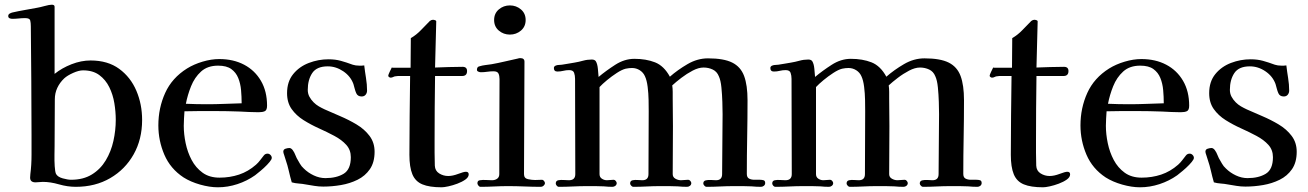

<svg xmlns="http://www.w3.org/2000/svg" viewBox="-20 -793 5560 816"><path d="M472 -284Q472 -318 466 -354.5Q460 -391 444.5 -422.5Q429 -454 402 -474Q375 -494 333 -494Q315 -494 290.5 -483Q266 -472 253 -460Q234 -442 223.5 -419.5Q213 -397 213 -371Q213 -322 212.5 -271.5Q212 -221 212 -171Q212 -160 211.5 -135Q211 -110 212.5 -86.5Q214 -63 218 -54Q225 -41 246.5 -35Q268 -29 282 -29Q334 -29 370.5 -51.5Q407 -74 429.5 -111.5Q452 -149 462 -194Q472 -239 472 -284ZM584 -283Q584 -201 548 -137Q512 -73 448.5 -36Q385 1 302 1Q267 1 230.5 -9.5Q194 -20 162 -20Q154 -20 146.5 -19Q139 -18 131 -18Q108 -18 108 -38Q108 -42 108.5 -45.5Q109 -49 109 -53Q114 -91 114 -135.5Q114 -180 114 -218Q114 -334 113 -450Q112 -566 111 -681Q111 -696 108.5 -706Q106 -716 87 -716Q73 -716 59.5 -714.5Q46 -713 32 -713Q26 -713 20.5 -715.5Q15 -718 15 -725Q15 -732 21.5 -735.5Q28 -739 33 -740Q59 -746 85.5 -750.5Q112 -755 138 -760Q150 -762 170 -767.5Q190 -773 200 -773Q212 -773 212 -764.5Q212 -756 212 -748V-479Q243 -504 284 -520Q325 -536 365 -536Q438 -536 486.5 -500.5Q535 -465 559.5 -407.5Q584 -350 584 -283Z M1007 -354Q1007 -382 1004.5 -410Q1002 -438 992.5 -461.5Q983 -485 963 -499.5Q943 -514 907 -514Q862 -514 834.5 -489Q807 -464 792 -426.5Q777 -389 770 -352Q792 -351 814.5 -350.5Q837 -350 859 -350Q896 -350 933 -351.5Q970 -353 1007 -354ZM1135 -122Q1135 -119 1133 -115Q1128 -106 1115 -92.5Q1102 -79 1087.5 -67Q1073 -55 1064 -48Q1030 -24 989 -10.5Q948 3 906 3Q871 3 830.5 -8.5Q790 -20 760 -39Q704 -76 678.5 -135.5Q653 -195 653 -260Q653 -334 682 -398Q711 -462 775 -502Q804 -520 841 -531Q878 -542 912 -542Q972 -542 1017.5 -518Q1063 -494 1089 -449.5Q1115 -405 1115 -344Q1115 -325 1105.5 -320.5Q1096 -316 1079 -316Q1059 -316 1039 -317Q1019 -318 999 -319Q972 -320 945.5 -320.5Q919 -321 893 -321Q861 -321 828.5 -321Q796 -321 764 -320Q763 -304 762 -289Q761 -274 761 -258Q761 -223 769 -184.5Q777 -146 794.5 -113Q812 -80 841 -59Q870 -38 913 -38Q957 -38 996 -51Q1035 -64 1068 -93Q1078 -102 1085.5 -112Q1093 -122 1101 -132Q1107 -140 1117 -140Q1124 -140 1129.5 -134.5Q1135 -129 1135 -122Z M1572 -148Q1572 -103 1552 -74Q1532 -45 1499.5 -29Q1467 -13 1429 -6.5Q1391 0 1354 0Q1335 0 1316.5 -3Q1298 -6 1280 -9Q1265 -12 1249.5 -13Q1234 -14 1220 -18Q1213 -42 1207.5 -66.5Q1202 -91 1194 -114Q1193 -119 1188.5 -131.5Q1184 -144 1184 -148Q1184 -158 1193.5 -161Q1203 -164 1210 -164Q1215 -164 1219.5 -160Q1224 -156 1226 -152Q1231 -145 1234 -137Q1237 -129 1241 -121Q1248 -109 1254.5 -97.5Q1261 -86 1271 -77Q1289 -59 1313.5 -47.5Q1338 -36 1363 -36Q1410 -36 1440.5 -54.5Q1471 -73 1471 -125Q1471 -156 1451.5 -177.5Q1432 -199 1401 -215.5Q1370 -232 1335.5 -247.5Q1301 -263 1270 -282.5Q1239 -302 1219.5 -329.5Q1200 -357 1200 -397Q1200 -446 1226 -478Q1252 -510 1292.5 -525.5Q1333 -541 1376 -541Q1405 -541 1428.5 -534.5Q1452 -528 1479 -518Q1491 -514 1507 -514Q1512 -514 1517.5 -514Q1523 -514 1528 -515Q1531 -489 1535.5 -461.5Q1540 -434 1540 -408Q1540 -398 1534 -390.5Q1528 -383 1517 -383Q1500 -383 1494 -397Q1490 -406 1487.5 -416Q1485 -426 1482 -436Q1470 -469 1439 -490Q1408 -511 1373 -511Q1326 -511 1307 -482.5Q1288 -454 1288 -411Q1288 -395 1295 -382Q1302 -369 1313 -358Q1323 -348 1335 -341Q1347 -334 1360 -328Q1389 -315 1425.5 -299.5Q1462 -284 1495.5 -264Q1529 -244 1550.5 -215.5Q1572 -187 1572 -148Z M1972 -52Q1972 -40 1958 -30Q1944 -20 1924 -12.5Q1904 -5 1885.5 -1Q1867 3 1857 3Q1805 3 1775 -9.5Q1745 -22 1732.5 -52.5Q1720 -83 1720 -135Q1720 -218 1721 -302Q1722 -386 1723 -470H1679Q1675 -470 1671.5 -470Q1668 -470 1663 -469Q1657 -469 1651.5 -466Q1646 -463 1640 -463Q1637 -463 1633.5 -465.5Q1630 -468 1630 -471Q1630 -475 1636.5 -488.5Q1643 -502 1645 -506Q1648 -505 1656 -505H1725L1726 -631Q1750 -645 1769 -665Q1788 -685 1807 -704Q1814 -709 1820 -709Q1824 -709 1829.5 -707Q1835 -705 1834 -700L1829 -506Q1858 -507 1887.5 -508Q1917 -509 1946 -509Q1965 -509 1965 -491Q1965 -470 1944 -470H1829Q1828 -402 1827.5 -334Q1827 -266 1827 -198Q1827 -171 1827 -143.5Q1827 -116 1828 -89Q1829 -67 1846.5 -56Q1864 -45 1885 -45Q1904 -45 1927.5 -54Q1951 -63 1960 -63Q1972 -63 1972 -52Z M2296 -15Q2296 -9 2290.5 -4Q2285 1 2279 1Q2244 1 2209 -0.5Q2174 -2 2139 -2Q2110 -2 2080.5 -0.5Q2051 1 2022 1Q2017 1 2013 -4.5Q2009 -10 2009 -14Q2009 -26 2020 -27Q2032 -29 2045.5 -28Q2059 -27 2071 -27Q2084 -27 2093 -33.5Q2102 -40 2102 -53V-183L2103 -457Q2103 -471 2098.5 -480.5Q2094 -490 2077 -490Q2064 -490 2050.5 -488Q2037 -486 2023 -486Q2019 -486 2013 -488.5Q2007 -491 2007 -496Q2007 -509 2017 -511Q2030 -515 2043 -516.5Q2056 -518 2069 -520Q2097 -525 2124.5 -531.5Q2152 -538 2180 -544Q2186 -546 2191 -546Q2209 -546 2209 -531Q2209 -412 2208 -292.5Q2207 -173 2207 -53Q2207 -35 2224 -31.5Q2241 -28 2254 -28Q2262 -28 2269.5 -28.5Q2277 -29 2284 -29Q2288 -29 2292 -24Q2296 -19 2296 -15ZM2214 -708Q2214 -680 2194 -663Q2174 -646 2147 -646Q2120 -646 2100 -663Q2080 -680 2080 -708Q2080 -736 2100 -753Q2120 -770 2147 -770Q2174 -770 2194 -753Q2214 -736 2214 -708Z M3232 -15Q3232 -8 3226.5 -3.5Q3221 1 3214 1Q3204 1 3194.5 0.5Q3185 0 3174 -1Q3155 -2 3137 -2Q3119 -2 3100 -2Q3070 -2 3040.5 -0.5Q3011 1 2982 1Q2978 1 2973.5 -4Q2969 -9 2969 -13Q2969 -24 2979.5 -26.5Q2990 -29 3003 -28Q3016 -27 3023 -27Q3049 -27 3049 -53Q3049 -117 3050 -180.5Q3051 -244 3051 -308Q3051 -328 3050 -359.5Q3049 -391 3046 -421.5Q3043 -452 3035 -469Q3027 -489 3009 -497.5Q2991 -506 2970 -506Q2949 -506 2924 -493Q2899 -480 2875.5 -462Q2852 -444 2837 -430Q2839 -417 2839 -402.5Q2839 -388 2839 -374Q2839 -345 2839.5 -315.5Q2840 -286 2840 -257Q2840 -206 2839.5 -155Q2839 -104 2839 -53Q2839 -40 2850.5 -33.5Q2862 -27 2874 -27Q2882 -27 2889.5 -28Q2897 -29 2905 -29Q2910 -29 2914 -24Q2918 -19 2918 -15Q2918 -8 2912.5 -3.5Q2907 1 2900 1Q2890 1 2880.5 0.5Q2871 0 2860 -1Q2841 -2 2822.5 -2Q2804 -2 2786 -2Q2757 -2 2728.5 -0.5Q2700 1 2671 1Q2667 1 2662.5 -4Q2658 -9 2658 -13Q2658 -25 2669 -27Q2679 -29 2689.5 -28Q2700 -27 2710 -27Q2736 -27 2736 -53Q2736 -120 2736.5 -186.5Q2737 -253 2737 -320Q2737 -340 2736.5 -368Q2736 -396 2732.5 -424Q2729 -452 2721 -469Q2714 -485 2699 -494.5Q2684 -504 2666 -504Q2653 -504 2639 -501Q2623 -497 2601.5 -483Q2580 -469 2560 -452.5Q2540 -436 2528 -423Q2528 -331 2528 -238Q2528 -145 2528 -53Q2528 -40 2538 -33.5Q2548 -27 2559 -27Q2567 -27 2574 -28Q2581 -29 2588 -29Q2593 -29 2597 -24Q2601 -19 2601 -15Q2601 -8 2595.5 -3.5Q2590 1 2583 1Q2574 1 2565 0.5Q2556 0 2546 -1Q2528 -2 2510 -2Q2492 -2 2474 -2Q2445 -2 2415 -0.5Q2385 1 2355 1Q2350 1 2346 -4Q2342 -9 2342 -13Q2342 -25 2353 -27Q2364 -29 2375.5 -28Q2387 -27 2398 -27Q2425 -27 2425 -53Q2425 -154 2424.5 -255.5Q2424 -357 2424 -458Q2424 -472 2420 -483.5Q2416 -495 2399 -495Q2386 -495 2374 -492Q2362 -489 2349 -489Q2334 -489 2334 -504Q2334 -512 2344 -515Q2349 -517 2355.5 -517Q2362 -517 2368 -518Q2382 -520 2395.5 -522.5Q2409 -525 2422 -527Q2440 -530 2458 -535Q2476 -540 2495 -540Q2507 -540 2512 -533Q2519 -522 2521 -500.5Q2523 -479 2524 -466Q2555 -492 2594.5 -517.5Q2634 -543 2676 -543Q2726 -543 2764 -528Q2802 -513 2827 -467Q2860 -496 2902 -520.5Q2944 -545 2989 -545Q3056 -545 3092 -527Q3128 -509 3142.5 -470Q3157 -431 3157 -367Q3157 -289 3155.5 -210.5Q3154 -132 3154 -54Q3154 -39 3163.5 -34Q3173 -29 3186.5 -29Q3200 -29 3210 -29Q3218 -29 3225 -27Q3232 -25 3232 -15Z M4152 -15Q4152 -8 4146.5 -3.5Q4141 1 4134 1Q4124 1 4114.5 0.5Q4105 0 4094 -1Q4075 -2 4057 -2Q4039 -2 4020 -2Q3990 -2 3960.5 -0.5Q3931 1 3902 1Q3898 1 3893.5 -4Q3889 -9 3889 -13Q3889 -24 3899.5 -26.5Q3910 -29 3923 -28Q3936 -27 3943 -27Q3969 -27 3969 -53Q3969 -117 3970 -180.5Q3971 -244 3971 -308Q3971 -328 3970 -359.5Q3969 -391 3966 -421.5Q3963 -452 3955 -469Q3947 -489 3929 -497.5Q3911 -506 3890 -506Q3869 -506 3844 -493Q3819 -480 3795.5 -462Q3772 -444 3757 -430Q3759 -417 3759 -402.5Q3759 -388 3759 -374Q3759 -345 3759.5 -315.5Q3760 -286 3760 -257Q3760 -206 3759.5 -155Q3759 -104 3759 -53Q3759 -40 3770.5 -33.5Q3782 -27 3794 -27Q3802 -27 3809.5 -28Q3817 -29 3825 -29Q3830 -29 3834 -24Q3838 -19 3838 -15Q3838 -8 3832.5 -3.5Q3827 1 3820 1Q3810 1 3800.5 0.5Q3791 0 3780 -1Q3761 -2 3742.5 -2Q3724 -2 3706 -2Q3677 -2 3648.5 -0.5Q3620 1 3591 1Q3587 1 3582.5 -4Q3578 -9 3578 -13Q3578 -25 3589 -27Q3599 -29 3609.5 -28Q3620 -27 3630 -27Q3656 -27 3656 -53Q3656 -120 3656.5 -186.5Q3657 -253 3657 -320Q3657 -340 3656.5 -368Q3656 -396 3652.5 -424Q3649 -452 3641 -469Q3634 -485 3619 -494.5Q3604 -504 3586 -504Q3573 -504 3559 -501Q3543 -497 3521.5 -483Q3500 -469 3480 -452.5Q3460 -436 3448 -423Q3448 -331 3448 -238Q3448 -145 3448 -53Q3448 -40 3458 -33.5Q3468 -27 3479 -27Q3487 -27 3494 -28Q3501 -29 3508 -29Q3513 -29 3517 -24Q3521 -19 3521 -15Q3521 -8 3515.5 -3.5Q3510 1 3503 1Q3494 1 3485 0.5Q3476 0 3466 -1Q3448 -2 3430 -2Q3412 -2 3394 -2Q3365 -2 3335 -0.5Q3305 1 3275 1Q3270 1 3266 -4Q3262 -9 3262 -13Q3262 -25 3273 -27Q3284 -29 3295.5 -28Q3307 -27 3318 -27Q3345 -27 3345 -53Q3345 -154 3344.5 -255.5Q3344 -357 3344 -458Q3344 -472 3340 -483.5Q3336 -495 3319 -495Q3306 -495 3294 -492Q3282 -489 3269 -489Q3254 -489 3254 -504Q3254 -512 3264 -515Q3269 -517 3275.5 -517Q3282 -517 3288 -518Q3302 -520 3315.5 -522.5Q3329 -525 3342 -527Q3360 -530 3378 -535Q3396 -540 3415 -540Q3427 -540 3432 -533Q3439 -522 3441 -500.5Q3443 -479 3444 -466Q3475 -492 3514.5 -517.5Q3554 -543 3596 -543Q3646 -543 3684 -528Q3722 -513 3747 -467Q3780 -496 3822 -520.5Q3864 -545 3909 -545Q3976 -545 4012 -527Q4048 -509 4062.5 -470Q4077 -431 4077 -367Q4077 -289 4075.5 -210.5Q4074 -132 4074 -54Q4074 -39 4083.5 -34Q4093 -29 4106.5 -29Q4120 -29 4130 -29Q4138 -29 4145 -27Q4152 -25 4152 -15Z M4528 -52Q4528 -40 4514 -30Q4500 -20 4480 -12.5Q4460 -5 4441.5 -1Q4423 3 4413 3Q4361 3 4331 -9.5Q4301 -22 4288.5 -52.5Q4276 -83 4276 -135Q4276 -218 4277 -302Q4278 -386 4279 -470H4235Q4231 -470 4227.5 -470Q4224 -470 4219 -469Q4213 -469 4207.5 -466Q4202 -463 4196 -463Q4193 -463 4189.5 -465.5Q4186 -468 4186 -471Q4186 -475 4192.5 -488.5Q4199 -502 4201 -506Q4204 -505 4212 -505H4281L4282 -631Q4306 -645 4325 -665Q4344 -685 4363 -704Q4370 -709 4376 -709Q4380 -709 4385.5 -707Q4391 -705 4390 -700L4385 -506Q4414 -507 4443.5 -508Q4473 -509 4502 -509Q4521 -509 4521 -491Q4521 -470 4500 -470H4385Q4384 -402 4383.5 -334Q4383 -266 4383 -198Q4383 -171 4383 -143.5Q4383 -116 4384 -89Q4385 -67 4402.5 -56Q4420 -45 4441 -45Q4460 -45 4483.5 -54Q4507 -63 4516 -63Q4528 -63 4528 -52Z M4926 -354Q4926 -382 4923.5 -410Q4921 -438 4911.5 -461.5Q4902 -485 4882 -499.5Q4862 -514 4826 -514Q4781 -514 4753.5 -489Q4726 -464 4711 -426.5Q4696 -389 4689 -352Q4711 -351 4733.5 -350.5Q4756 -350 4778 -350Q4815 -350 4852 -351.5Q4889 -353 4926 -354ZM5054 -122Q5054 -119 5052 -115Q5047 -106 5034 -92.5Q5021 -79 5006.5 -67Q4992 -55 4983 -48Q4949 -24 4908 -10.5Q4867 3 4825 3Q4790 3 4749.5 -8.5Q4709 -20 4679 -39Q4623 -76 4597.5 -135.5Q4572 -195 4572 -260Q4572 -334 4601 -398Q4630 -462 4694 -502Q4723 -520 4760 -531Q4797 -542 4831 -542Q4891 -542 4936.5 -518Q4982 -494 5008 -449.5Q5034 -405 5034 -344Q5034 -325 5024.5 -320.5Q5015 -316 4998 -316Q4978 -316 4958 -317Q4938 -318 4918 -319Q4891 -320 4864.5 -320.5Q4838 -321 4812 -321Q4780 -321 4747.5 -321Q4715 -321 4683 -320Q4682 -304 4681 -289Q4680 -274 4680 -258Q4680 -223 4688 -184.5Q4696 -146 4713.5 -113Q4731 -80 4760 -59Q4789 -38 4832 -38Q4876 -38 4915 -51Q4954 -64 4987 -93Q4997 -102 5004.5 -112Q5012 -122 5020 -132Q5026 -140 5036 -140Q5043 -140 5048.5 -134.5Q5054 -129 5054 -122Z M5491 -148Q5491 -103 5471 -74Q5451 -45 5418.5 -29Q5386 -13 5348 -6.5Q5310 0 5273 0Q5254 0 5235.5 -3Q5217 -6 5199 -9Q5184 -12 5168.5 -13Q5153 -14 5139 -18Q5132 -42 5126.5 -66.5Q5121 -91 5113 -114Q5112 -119 5107.5 -131.5Q5103 -144 5103 -148Q5103 -158 5112.5 -161Q5122 -164 5129 -164Q5134 -164 5138.5 -160Q5143 -156 5145 -152Q5150 -145 5153 -137Q5156 -129 5160 -121Q5167 -109 5173.5 -97.5Q5180 -86 5190 -77Q5208 -59 5232.5 -47.5Q5257 -36 5282 -36Q5329 -36 5359.5 -54.5Q5390 -73 5390 -125Q5390 -156 5370.5 -177.5Q5351 -199 5320 -215.5Q5289 -232 5254.5 -247.5Q5220 -263 5189 -282.5Q5158 -302 5138.5 -329.5Q5119 -357 5119 -397Q5119 -446 5145 -478Q5171 -510 5211.5 -525.5Q5252 -541 5295 -541Q5324 -541 5347.5 -534.5Q5371 -528 5398 -518Q5410 -514 5426 -514Q5431 -514 5436.5 -514Q5442 -514 5447 -515Q5450 -489 5454.5 -461.5Q5459 -434 5459 -408Q5459 -398 5453 -390.5Q5447 -383 5436 -383Q5419 -383 5413 -397Q5409 -406 5406.5 -416Q5404 -426 5401 -436Q5389 -469 5358 -490Q5327 -511 5292 -511Q5245 -511 5226 -482.5Q5207 -454 5207 -411Q5207 -395 5214 -382Q5221 -369 5232 -358Q5242 -348 5254 -341Q5266 -334 5279 -328Q5308 -315 5344.5 -299.5Q5381 -284 5414.5 -264Q5448 -244 5469.5 -215.5Q5491 -187 5491 -148Z"/></svg>

Font: Kaisei Tokumin Medium
Style: Regular
Weight: 500
Designer: Font-Kai,
Foundry: KAZUO KANAI
Version: Version 5.003